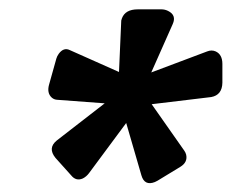

<svg xmlns="http://www.w3.org/2000/svg" viewBox="-20 -745 505 419"><path d="M208.5 -519.5 104 -527.3Q98.1 -527.8 93.3 -531.7Q81.5 -542 87.4 -561.5L103 -617.2Q104.5 -622.6 108.4 -627.9Q119.1 -642.1 132.3 -635.7L239.7 -587.9L244.6 -700.2Q245.1 -702.6 246.1 -705.1Q253.4 -724.6 280.8 -724.6H332.5Q339.8 -724.6 346.7 -721.2Q365.7 -711.9 356.9 -692.4L310.1 -586.9L432.1 -632.8Q441.9 -636.7 450.7 -632.8Q465.3 -626 465.3 -605.5V-564.5Q464.8 -537.6 440.9 -533.2L311 -517.6L382.3 -416Q384.8 -412.6 386.2 -407.7Q390.1 -391.1 373.5 -380.9L323.7 -350.6Q321.3 -349.1 317.9 -347.7Q295.4 -338.9 288.6 -362.3L255.4 -476.6L174.3 -367.2Q168.5 -359.4 160.6 -355.5Q146 -349.1 135.3 -362.3L101.1 -400.4Q83.5 -421.9 104 -438.5Z"/></svg>

Font: Allan
Style: Bold
Weight: 500
Italic angle: -14.3°
Version: Version 1.002